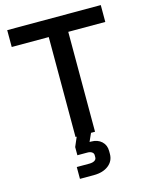

<svg xmlns="http://www.w3.org/2000/svg" viewBox="-136 -786 869 1112"><g transform="rotate(-15 298.5 -229.5)"><path d="M333 0 311 49H320Q359 49 383 71Q407 93 407 129V146Q407 189 373.5 215Q340 241 285 241H202V170H277Q297 170 308.5 163Q320 156 320 144V130Q320 119 310 112Q300 105 283 105H223V56L247 0H240V-599H18V-700H579V-599H357V0Z"/></g></svg>

Font: Bai Jamjuree SemiBold
Style: Regular
Weight: 600
Version: Version 1.000; ttfautohint (v1.6)